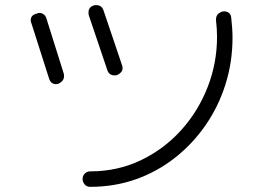

<svg xmlns="http://www.w3.org/2000/svg" viewBox="-20 -624 1040 744"><path d="M434 -333Q431 -332 428 -332Q425 -332 423 -332Q403 -332 396 -352L324 -565Q323 -569 323 -576Q323 -596 343 -603Q346 -604 349 -604Q352 -604 354 -604Q363 -604 370 -599.5Q377 -595 381 -584L453 -371Q454 -368 454.5 -365.5Q455 -363 455 -360Q455 -350 448.5 -343.5Q442 -337 434 -333ZM330 100Q315 100 307.5 90Q300 80 300 70Q300 57 308.5 48.5Q317 40 330 40Q435 40 524.5 -2.5Q614 -45 680.5 -118Q747 -191 784 -285Q821 -379 821 -481Q821 -497 820 -513Q819 -529 817 -545Q816 -563 827 -571.5Q838 -580 848 -580Q859 -580 867 -574Q875 -568 876 -555Q878 -536 879.5 -517Q881 -498 881 -478Q881 -384 854 -298Q827 -212 777 -139.5Q727 -67 658.5 -13Q590 41 507 70.5Q424 100 330 100ZM208 -300Q205 -299 202 -298.5Q199 -298 196 -298Q177 -298 170 -320L102 -533Q99 -539 99 -545Q99 -566 122 -571Q127 -574 133 -574Q141 -574 149 -568.5Q157 -563 160 -552L227 -339Q228 -336 228 -333Q228 -330 228 -328Q228 -311 208 -300Z"/></svg>

Font: Hachi Maru Pop
Style: Regular
Weight: 400
Designer: Nontynet
Foundry: Nontynet
Version: Version 1.300